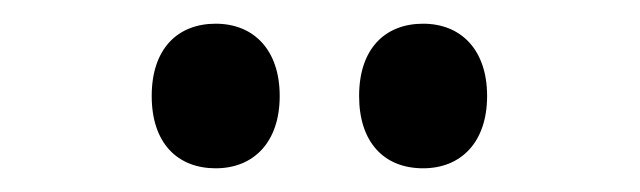

<svg xmlns="http://www.w3.org/2000/svg" viewBox="-20 -757 540 162"><path d="M108 -676C108 -636 130 -615 162 -615C194 -615 216 -637 216 -676C216 -715 194 -737 162 -737C130 -737 108 -716 108 -676ZM283 -676C283 -637 304 -615 337 -615C369 -615 391 -637 391 -676C391 -715 369 -737 337 -737C305 -737 283 -716 283 -676Z"/></svg>

Font: Noto Sans Armenian ExtraCondensed SemiBold
Style: Regular
Weight: 600
Width: 2
Designer: Monotype Design Team
Foundry: Monotype Imaging Inc.
Version: Version 2.008